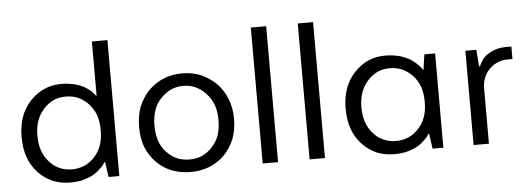

<svg xmlns="http://www.w3.org/2000/svg" viewBox="-44 -724 2340 852"><g transform="rotate(-5 1126.0 -297.5)"><path d="M384.8 -364.3Q383.8 -366.2 379.9 -371.1Q377.9 -374 374 -377.9Q370.1 -382.8 365.2 -386.7Q359.4 -391.6 352.5 -396.5Q345.7 -401.4 337.9 -406.2Q330.1 -410.2 319.3 -415Q308.6 -418.9 294.9 -422.9Q281.2 -425.8 266.6 -427.7Q252 -429.7 236.3 -429.7Q194.3 -429.7 159.2 -414.1Q124 -398.4 95.7 -368.2Q67.4 -336.9 53.7 -297.9Q40 -257.8 40 -210Q40 -160.2 53.7 -121.1Q67.4 -81.1 95.7 -50.8Q124 -20.5 160.2 -4.9Q195.3 9.8 238.3 9.8Q254.9 9.8 269.5 7.8Q285.2 6.8 299.8 2Q314.5 -2.9 325.2 -6.8Q336.9 -11.7 344.7 -16.6Q352.5 -21.5 360.4 -27.3Q367.2 -33.2 374 -40Q380.9 -45.9 384.8 -50.8Q389.6 -54.7 390.6 -57.6Q392.6 -60.5 393.6 -63.5Q394.5 -65.4 396.5 -67.4Q397.5 -67.4 399.4 -67.4Q401.4 -49.8 409.2 0Q420.9 0 457 0Q457 -151.4 457 -605.5Q439.5 -605.5 387.7 -605.5Q387.7 -544.9 387.7 -364.3Q387.7 -364.3 384.8 -364.3ZM392.6 -210Q392.6 -172.9 382.8 -143.6Q372.1 -113.3 351.6 -91.8Q331.1 -69.3 305.7 -58.6Q280.3 -47.9 250 -47.9Q219.7 -47.9 194.3 -59.6Q169.9 -70.3 150.4 -92.8Q129.9 -115.2 120.1 -144.5Q110.4 -173.8 110.4 -210Q110.4 -245.1 120.1 -274.4Q129.9 -303.7 150.4 -326.2Q169.9 -348.6 194.3 -360.4Q219.7 -372.1 250 -372.1Q280.3 -372.1 305.7 -361.3Q331.1 -349.6 351.6 -328.1Q372.1 -305.7 382.8 -276.4Q392.6 -247.1 392.6 -210Z M986.3 -208Q986.3 -256.8 970.7 -296.9Q955.1 -336.9 924.8 -368.2Q893.6 -398.4 856.4 -414.1Q818.4 -429.7 774.4 -429.7Q729.5 -429.7 691.4 -414.1Q653.3 -398.4 623 -368.2Q593.8 -336.9 578.1 -297.9Q563.5 -257.8 563.5 -208Q563.5 -158.2 578.1 -119.1Q593.8 -80.1 623 -49.8Q653.3 -19.5 691.4 -4.9Q729.5 9.8 774.4 9.8Q819.3 9.8 857.4 -4.9Q894.5 -19.5 925.8 -49.8Q955.1 -80.1 970.7 -119.1Q986.3 -158.2 986.3 -208ZM774.4 -45.9Q744.1 -45.9 718.8 -56.6Q693.4 -67.4 672.9 -89.8Q651.4 -112.3 641.6 -141.6Q631.8 -171.9 631.8 -209Q631.8 -246.1 641.6 -275.4Q651.4 -305.7 672.9 -328.1Q693.4 -350.6 718.8 -362.3Q744.1 -374 774.4 -374Q804.7 -374 829.1 -362.3Q854.5 -350.6 875 -328.1Q896.5 -305.7 907.2 -275.4Q917 -246.1 917 -209Q917 -171.9 907.2 -141.6Q896.5 -112.3 875 -89.8Q854.5 -67.4 829.1 -56.6Q804.7 -45.9 774.4 -45.9Z M1095.7 0Q1112.3 0 1164.1 0Q1164.1 -151.4 1164.1 -605.5Q1147.5 -605.5 1095.7 -605.5Q1095.7 -567.4 1095.7 -453.1Q1095.7 -339.8 1095.7 0Z M1304.7 0Q1321.3 0 1373 0Q1373 -151.4 1373 -605.5Q1356.4 -605.5 1304.7 -605.5Q1304.7 -567.4 1304.7 -453.1Q1304.7 -339.8 1304.7 0Z M1839.8 -352.5Q1837.9 -355.5 1835 -361.3Q1832 -365.2 1828.1 -369.1Q1823.2 -374 1817.4 -379.9Q1811.5 -385.7 1803.7 -391.6Q1795.9 -397.5 1787.1 -403.3Q1778.3 -408.2 1766.6 -413.1Q1755.9 -418 1741.2 -421.9Q1726.6 -425.8 1710.9 -427.7Q1695.3 -429.7 1678.7 -429.7Q1636.7 -429.7 1601.6 -414.1Q1567.4 -398.4 1539.1 -368.2Q1510.7 -336.9 1497.1 -297.9Q1483.4 -257.8 1483.4 -210Q1483.4 -160.2 1497.1 -121.1Q1510.7 -81.1 1539.1 -50.8Q1567.4 -20.5 1603.5 -4.9Q1638.7 9.8 1681.6 9.8Q1698.2 9.8 1712.9 7.8Q1728.5 6.8 1743.2 2Q1757.8 -2.9 1768.6 -6.8Q1780.3 -11.7 1788.1 -16.6Q1795.9 -21.5 1803.7 -27.3Q1810.5 -33.2 1817.4 -40Q1824.2 -45.9 1828.1 -50.8Q1833 -54.7 1834 -57.6Q1835.9 -60.5 1836.9 -63.5Q1837.9 -65.4 1839.8 -67.4Q1840.8 -67.4 1842.8 -67.4Q1844.7 -49.8 1852.5 0Q1864.3 0 1900.4 0Q1900.4 -105.5 1900.4 -419.9Q1888.7 -419.9 1852.5 -419.9Q1849.6 -403.3 1842.8 -352.5Q1841.8 -352.5 1839.8 -352.5ZM1835.9 -210Q1835.9 -172.9 1826.2 -143.6Q1815.4 -113.3 1794.9 -91.8Q1774.4 -69.3 1749 -58.6Q1723.6 -47.9 1693.4 -47.9Q1663.1 -47.9 1637.7 -59.6Q1613.3 -70.3 1593.8 -92.8Q1573.2 -115.2 1563.5 -144.5Q1553.7 -173.8 1553.7 -210Q1553.7 -245.1 1563.5 -274.4Q1573.2 -303.7 1593.8 -326.2Q1613.3 -348.6 1637.7 -360.4Q1663.1 -372.1 1693.4 -372.1Q1723.6 -372.1 1749 -361.3Q1774.4 -349.6 1794.9 -328.1Q1815.4 -305.7 1826.2 -276.4Q1835.9 -247.1 1835.9 -210Z M2240.2 -420.9Q2233.4 -420.9 2215.8 -420.9Q2194.3 -420.9 2175.8 -416Q2157.2 -411.1 2140.6 -401.4Q2124 -391.6 2112.3 -377.9Q2101.6 -364.3 2093.8 -345.7Q2092.8 -345.7 2089.8 -345.7Q2087.9 -364.3 2084 -419.9Q2071.3 -419.9 2035.2 -419.9Q2035.2 -407.2 2035.2 -367.2Q2035.2 -275.4 2035.2 0Q2051.8 0 2103.5 0Q2103.5 -61.5 2103.5 -248Q2103.5 -272.5 2112.3 -293.9Q2120.1 -314.5 2136.7 -331.1Q2153.3 -347.7 2173.8 -356.4Q2193.4 -365.2 2216.8 -365.2Q2224.6 -365.2 2240.2 -365.2Q2240.2 -378.9 2240.2 -420.9Z"/></g></svg>

Font: TextaAlt
Style: Regular
Weight: 400
Designer: Daniel Hernandez & Miguel Hernandez
Version: Version 1.005;com.myfonts.easy.latinotype.texta.alt-regular.